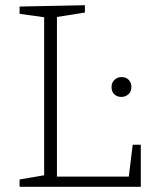

<svg xmlns="http://www.w3.org/2000/svg" viewBox="-20 -715 601 735"><path d="M488 -161H519V0H55V-28L149 -44V-649L55 -662V-690L305 -695V-667L198 -650V-39H473ZM407 -382Q407 -399 418.5 -409.5Q430 -420 445 -420Q462 -420 472.5 -409.5Q483 -399 483 -382Q483 -364 471.5 -354Q460 -344 445 -344Q428 -344 417.5 -354Q407 -364 407 -382Z"/></svg>

Font: Bitter Light
Style: Regular
Weight: 300
Designer: Sol Matas, and Bitter project Authors
Foundry: Sol Matas
Version: Version 2.001